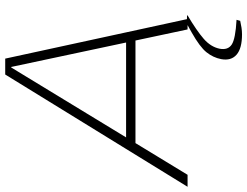

<svg xmlns="http://www.w3.org/2000/svg" viewBox="-169 -614 949 737"><g transform="rotate(-90 305.5 -245.5)"><path d="M-43 0 388 -700H449L601 0H561L417 -677H415L3 0ZM103 -200 110 -236H535L528 -200ZM542 209Q488 209 464 188Q440 167 447 129Q453 98 473.5 72.5Q494 47 549 16L583 -3L615 -2V0Q556 35 525 62Q494 89 487 123Q481 155 503 169.5Q525 184 598 188L594 202Q581 205 568 207Q555 209 542 209Z"/></g></svg>

Font: REM Thin
Style: Italic
Weight: 250
Italic angle: -11°
Designer: Octavio Pardo
Foundry: Ashler Design
Version: Version 1.005;gftools[0.9.28]